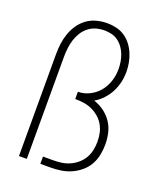

<svg xmlns="http://www.w3.org/2000/svg" viewBox="-138 -832 775 920"><g transform="rotate(20 250.0 -371.5)"><path d="M69 0V-520Q69 -547 72.5 -574Q76 -601 85 -626.5Q94 -652 109.5 -674.5Q125 -697 147 -713Q169 -729 195.5 -736Q222 -743 250 -743Q274 -743 297 -737.5Q320 -732 339.5 -719Q359 -706 373.5 -687Q388 -668 397 -646.5Q406 -625 410.5 -601.5Q415 -578 415 -555Q415 -528 409 -501.5Q403 -475 390.5 -451Q378 -427 359.5 -407Q341 -387 317 -373Q345 -364 369 -346.5Q393 -329 409.5 -304.5Q426 -280 432.5 -251Q439 -222 439 -193Q439 -166 433.5 -139Q428 -112 414.5 -88.5Q401 -65 380 -47.5Q359 -30 334.5 -19Q310 -8 283 -4Q256 0 229 0H178V-37H229Q251 -37 272.5 -40Q294 -43 314 -52Q334 -61 351 -75.5Q368 -90 379 -109Q390 -128 394.5 -149.5Q399 -171 399 -193Q399 -215 394.5 -236.5Q390 -258 379 -277Q368 -296 351 -310.5Q334 -325 314 -334Q294 -343 272.5 -346Q251 -349 229 -349V-386Q260 -386 288.5 -400.5Q317 -415 336.5 -439Q356 -463 365.5 -493Q375 -523 375 -554Q375 -573 372 -591Q369 -609 362.5 -626.5Q356 -644 345 -659.5Q334 -675 319 -686Q304 -697 286 -701.5Q268 -706 249 -706Q227 -706 206 -700Q185 -694 167.5 -680Q150 -666 138.5 -647Q127 -628 120.5 -607Q114 -586 111.5 -564Q109 -542 109 -520V0Z"/></g></svg>

Font: Iosevka Curly Extralight
Style: Regular
Weight: 200
Monospace: yes
Designer: Belleve Invis
Foundry: Belleve Invis
Version: Version 22.1.2; ttfautohint (v1.8.4)